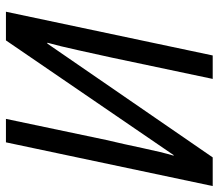

<svg xmlns="http://www.w3.org/2000/svg" viewBox="-66 -688 754 663"><g transform="rotate(90 311.5 -357.0)"><path d="M21 0H120L516 -579H518Q506 -539 492 -472.5Q478 -406 464 -347L391 0H472L623 -714H524L131 -143H128Q140 -186 154 -250Q168 -314 180 -368L253 -714H172Z"/></g></svg>

Font: Noto Sans UI SemiCondensed
Style: Italic
Weight: 400
Width: 4
Italic angle: -12°
Designer: Monotype Design Team
Foundry: Monotype Imaging Inc.
Version: Version 1.901